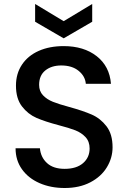

<svg xmlns="http://www.w3.org/2000/svg" viewBox="-20 -935 644 962"><path d="M58 -192H180Q184 -147 215.5 -118Q247 -89 304 -89Q363 -89 396 -117.5Q429 -146 429 -191Q429 -226 408.5 -248Q388 -270 357.5 -282Q327 -294 273 -308Q205 -326 162.5 -344.5Q120 -363 90 -402Q60 -441 60 -506Q60 -566 90 -611Q120 -656 174 -680Q228 -704 299 -704Q400 -704 464.5 -653.5Q529 -603 536 -515H410Q407 -553 374 -580Q341 -607 287 -607Q238 -607 207 -582Q176 -557 176 -510Q176 -478 195.5 -457.5Q215 -437 245 -425Q275 -413 327 -399Q396 -380 439.5 -361Q483 -342 513.5 -302.5Q544 -263 544 -197Q544 -144 515.5 -97Q487 -50 432.5 -21.5Q378 7 304 7Q234 7 178 -17.5Q122 -42 90 -87Q58 -132 58 -192ZM442 -826 299 -743 156 -826V-915L299 -829L442 -915Z"/></svg>

Font: Poppins-Tabular Medium
Style: Regular
Weight: 500
Designer: Ninad Kale (Devanagari), Jonny Pinhorn (Latin)
Foundry: Indian Type Foundry
Version: Version 4.004